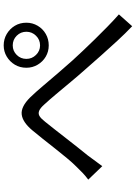

<svg xmlns="http://www.w3.org/2000/svg" viewBox="132 -886 736 1040"><g transform="rotate(-90 500.0 -366.0)"><path d="M47 -256Q66 -270 82.5 -285.5Q99 -301 119 -322Q139 -342 163.5 -371.5Q188 -401 214.5 -434.5Q241 -468 267 -501Q293 -534 315 -560Q359 -612 400.5 -616.5Q442 -621 492 -571Q522 -540 556 -499.5Q590 -459 625.5 -418Q661 -377 692 -342Q715 -317 744 -286Q773 -255 806 -221.5Q839 -188 873.5 -154Q908 -120 942 -90L878 -18Q840 -54 799 -98.5Q758 -143 718 -188Q678 -233 644 -272Q611 -309 576.5 -350.5Q542 -392 510.5 -429.5Q479 -467 456 -492Q435 -516 419.5 -522Q404 -528 390.5 -519.5Q377 -511 360 -489Q342 -467 319 -437.5Q296 -408 271 -376Q246 -344 222 -313.5Q198 -283 179 -260Q164 -240 148 -218Q132 -196 120 -180ZM701 -591Q701 -561 722.5 -539Q744 -517 774 -517Q805 -517 826.5 -539Q848 -561 848 -591Q848 -622 826.5 -643.5Q805 -665 774 -665Q744 -665 722.5 -643.5Q701 -622 701 -591ZM653 -591Q653 -626 669.5 -653.5Q686 -681 713.5 -697.5Q741 -714 774 -714Q808 -714 836 -697.5Q864 -681 880.5 -653.5Q897 -626 897 -591Q897 -558 880.5 -530Q864 -502 836 -486Q808 -470 774 -470Q741 -470 713.5 -486Q686 -502 669.5 -530Q653 -558 653 -591Z"/></g></svg>

Font: Noto Sans KR
Style: Regular
Weight: 400
Designer: Ryoko NISHIZUKA  (kana, bopomofo & ideographs); Paul D. Hunt (Latin, Greek & Cyrillic); Sandoll Communications , Soo-you
Foundry: Adobe
Version: Version 2.004-H2;hotconv 1.0.118;makeotfexe 2.5.65603